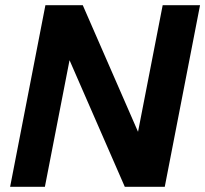

<svg xmlns="http://www.w3.org/2000/svg" viewBox="-20 -720 791 740"><path d="M19 0H153L248 -488L461 0H615L751 -700H607L512 -212L299 -700H155Z"/></svg>

Font: Uncut Sans
Style: Bold Italic
Weight: 700
Italic angle: -11°
Designer: Kasper Nordkvist
Foundry: UNCUT.wtf
Version: Version 1.304;Glyphs 3.2 (3246)